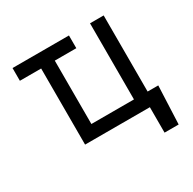

<svg xmlns="http://www.w3.org/2000/svg" viewBox="-155 -704 1026 1021"><g transform="rotate(-30 358.0 -194.0)"><path d="M392 -467.3H259.9V-78.1H521.3V-545.5H605.1V-78.1H670.5L660.5 156.2H573.9V0H176.1V-467.3H45.5V-545.5H392Z"/></g></svg>

Font: Fast_Sans
Style: Regular
Weight: 400
Designer: Rasmus Andersson
Foundry: rsms
Version: Version 3.018;git-588b23468